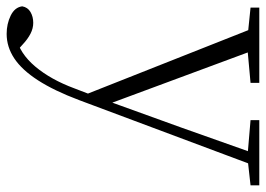

<svg xmlns="http://www.w3.org/2000/svg" viewBox="-146 -414 819 592"><g transform="rotate(90 264.0 -118.5)"><path d="M73 271Q42 271 16.5 258.5Q-9 246 -12 223Q-9 206 5.5 197.5Q20 189 39 189Q56 189 72.5 197.5Q89 206 105 221L133 246L103 259L83 242Q133 231 173.5 183Q214 135 241 62L269 -11L272 -19L362 -268L447 -508H485L277 48Q248 125 216 174.5Q184 224 148.5 247.5Q113 271 73 271ZM266 43 48 -508H117L289 -44L295 -30ZM-8 -481V-508H224V-481L114 -471H90ZM339 -481V-508H540V-481L459 -472H445Z"/></g></svg>

Font: Noto Serif HK
Style: Regular
Weight: 200
Designer: Ryoko NISHIZUKA 西塚涼子 (kana & ideographs); Frank Grießhammer (Latin, Greek & Cyrillic); Wenlong ZHANG 张文龙 (bopomofo); San
Foundry: Adobe
Version: Version 2.001;hotconv 1.1.0;makeotfexe 2.6.0